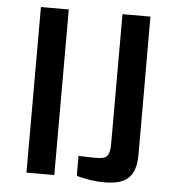

<svg xmlns="http://www.w3.org/2000/svg" viewBox="-51 -745 741 805"><g transform="rotate(5 319.0 -342.5)"><path d="M88.9 0H206.1V-696.8H88.9ZM300.3 -4.9C300.3 -4.9 355 12.2 417 12.2C503.9 12.2 550.3 -17.1 550.3 -116.2L549.8 -696.8H432.1V-151.9C432.1 -89.8 412.1 -86.9 368.2 -86.9C340.3 -86.9 300.3 -88.9 300.3 -88.9Z"/></g></svg>

Font: Doppio One
Style: Regular
Weight: 400
Designer: Szymon Celej
Foundry: Sorkin Type Co
Version: Version 1.002